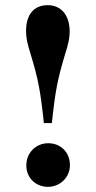

<svg xmlns="http://www.w3.org/2000/svg" viewBox="-20 -711 373 744"><path d="M181 -234C194 -357 203 -404 232 -500C246 -544 250 -566 250 -589C250 -654 215 -691 165 -691C111 -691 81 -654 81 -591C81 -565 85 -545 99 -500C128 -405 137 -358 150 -234ZM251 -71C251 -120 216 -156 167 -156C120 -156 82 -120 82 -70C82 -22 118 13 166 13C213 13 251 -24 251 -71Z"/></svg>

Font: XITS
Style: Bold
Weight: 700
Designer: MicroPress Inc., with final additions and corrections provided by Coen Hoffman, Elsevier (retired)
Version: Version 1.107